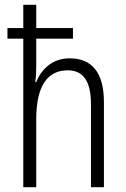

<svg xmlns="http://www.w3.org/2000/svg" viewBox="-20 -873 524 800"><path d="M131 -853H77V-756H11V-712H77V-93H131V-377C131 -518 180 -580 262 -580C324 -580 359 -539 359 -439V-93H413V-447C413 -570 364 -630 270 -630C198 -630 152 -584 131 -531H127C130 -554 131 -575 131 -602V-712H284V-756H131Z"/></svg>

Font: Noto Sans Telugu UI Condensed Light
Style: Regular
Weight: 300
Width: 3
Designer: Jelle Bosma - Monotype Design Team
Foundry: Monotype Imaging Inc.
Version: Version 2.005